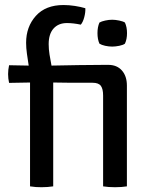

<svg xmlns="http://www.w3.org/2000/svg" viewBox="-20 -760 616 783"><path d="M497.5 0Q476 3.5 449 3.5Q422 3.5 400.5 0V-370.5Q400.5 -397.5 391.2 -410Q382 -422.5 357.5 -422.5H271Q252.5 -423 234 -423Q215.5 -423 197 -423.5V0Q174 3.5 149.5 3.5Q138.5 3.5 126.5 2.8Q114.5 2 102.5 0V-423.5L17 -422Q13 -440 13 -458Q13 -475 17 -494L97 -492.5Q93 -517.5 89.8 -541Q86.5 -564.5 86.5 -585.5Q86.5 -651 126.2 -695.2Q166 -739.5 239 -739.5Q261.5 -739.5 285.5 -735.8Q309.5 -732 328 -726.5Q329 -711 323.8 -690.5Q318.5 -670 309.5 -659.5Q278.5 -666 253 -666Q218.5 -666 198.5 -643.8Q178.5 -621.5 178.5 -580Q178.5 -559.5 182 -537.5Q185.5 -515.5 190 -492.5Q246.5 -493.5 301 -494.5Q355.5 -495.5 409 -495.5H421.5Q457 -495.5 477.2 -472.5Q497.5 -449.5 497.5 -411ZM377.5 -625Q377.5 -649.5 385.5 -668Q394 -673 409 -676.2Q424 -679.5 437.5 -679.5Q450.5 -679.5 466.2 -676.2Q482 -673 489.5 -668Q498 -649.5 498 -625Q498 -600 489.5 -582Q482.5 -576.5 466.5 -573.2Q450.5 -570 437.5 -570Q424 -570 409 -573.2Q394 -576.5 385.5 -582Q377.5 -600 377.5 -625Z"/></svg>

Font: Signika Negative SC
Style: Regular
Weight: 400
Designer: Anna Giedryś
Foundry: Anna Giedryś
Version: Version 2.000; ttfautohint (v1.8.3) -l 8 -r 50 -G 200 -x 9 -